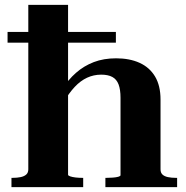

<svg xmlns="http://www.w3.org/2000/svg" viewBox="-20 -767 764 787"><path d="M706 0H412V-38H417Q429 -38 442.5 -39Q456 -40 465 -42.5Q474 -45 474 -49V-366Q474 -400 466 -421Q458 -442 440.5 -451.5Q423 -461 395 -461Q364 -461 337 -448.5Q310 -436 286.5 -411Q263 -386 242 -350L234 -400Q259 -440 291.5 -468.5Q324 -497 364.5 -512.5Q405 -528 456 -528Q511 -528 552 -509.5Q593 -491 615.5 -453.5Q638 -416 638 -359V-73Q638 -59 646 -51.5Q654 -44 668.5 -41Q683 -38 700 -38H706ZM96 -747H259V-51Q259 -47 268 -44Q277 -41 290 -39.5Q303 -38 317 -38H321V0H27V-38H32Q50 -38 64.5 -41Q79 -44 87.5 -51.5Q96 -59 96 -73ZM455 -636V-592H11V-636Z"/></svg>

Font: Roboto Serif 120pt Expanded SemiBold
Style: Regular
Weight: 600
Width: 7
Designer: Greg Gazdowicz
Foundry: Commercial Type
Version: Version 1.008